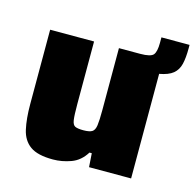

<svg xmlns="http://www.w3.org/2000/svg" viewBox="-92 -694 813 798"><g transform="rotate(15 314.0 -295.5)"><path d="M202 8Q136 8 104 -15Q72 -38 62 -82.5Q52 -127 52 -191V-510H241V-241Q241 -193 244 -172.5Q247 -152 258 -147Q269 -142 293 -142Q319 -142 330.5 -149Q342 -156 345 -177.5Q348 -199 348 -243V-510H439Q485 -510 496 -524Q507 -538 507 -575V-599H628V-584Q628 -543 621.5 -516Q615 -489 595.5 -473Q576 -457 537 -450V0H356L352 -59H342Q318 -20 279.5 -6Q241 8 202 8Z"/></g></svg>

Font: Saira ExtraBold
Style: Regular
Weight: 800
Designer: Hector Gatti with collaboration of the Omnibus-Type team
Foundry: Omnibus-Type
Version: Version 1.100; ttfautohint (v1.8.3)